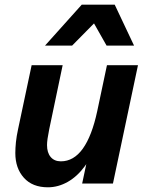

<svg xmlns="http://www.w3.org/2000/svg" viewBox="-20 -781 627 817"><path d="M460.6 0H329.6L362.9 -156.8L390.2 -182Q374.2 -119.2 341.8 -74.9Q309.4 -30.5 268.5 -7.2Q227.6 16 183.9 16Q117.9 16 81.6 -24.6Q45.2 -65.1 45.2 -129.7Q45.2 -151 47.8 -176.5Q50.5 -201.9 56.8 -230.8L114.6 -503.5H246.6L189.4 -230.8Q180.1 -185.5 180.1 -163.6Q180.1 -131.3 195.7 -112.9Q211.3 -94.5 239 -94.5Q293.7 -94.5 332.5 -148.6Q371.2 -202.7 393.7 -307.9L435.1 -503.5H567.1ZM171.6 -587 327.7 -761H468.2L550.4 -587H433.5L344 -745H442.8L286.9 -587Z"/></svg>

Font: Wix Madefor Text
Style: Italic
Weight: 400
Italic angle: -12°
Designer: Dalton Maag Ltd
Foundry: Dalton Maag Ltd
Version: Version 3.100